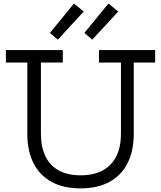

<svg xmlns="http://www.w3.org/2000/svg" viewBox="-20 -1028 888 1058"><path d="M525.5 -752H835V-683.5H717V-290Q717 -197.5 683.5 -130.2Q650 -63 584.8 -26.5Q519.5 10 423.5 10Q328 10 262.8 -26.5Q197.5 -63 164 -130.2Q130.5 -197.5 130.5 -290V-683.5H12.5V-752H326V-683.5H205.5V-290Q205.5 -219.5 229.8 -168.2Q254 -117 302.5 -89.5Q351 -62 424.5 -62Q498 -62 547.5 -89.8Q597 -117.5 621.8 -168.5Q646.5 -219.5 646.5 -290V-683.5H525.5ZM387.5 -1008.5 441.5 -964.5 298.5 -809.5 255 -846.5ZM577.5 -1008.5 631.5 -964.5 488.5 -809.5 445 -846.5Z"/></svg>

Font: Hepta Slab
Style: Regular
Weight: 400
Designer: Michael LaGattuta
Foundry: Michael LaGattuta
Version: Version 1.100